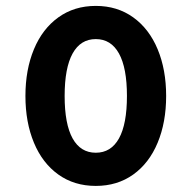

<svg xmlns="http://www.w3.org/2000/svg" viewBox="-20 -610 640 641"><path d="M534.7 -289.6Q534.7 -201.7 506.3 -133.5Q478 -65.4 424.8 -27.3Q371.6 10.7 299.8 10.7Q228 10.7 174.8 -27.3Q121.6 -65.4 93.3 -133.5Q64.9 -201.7 64.9 -289.6Q64.9 -377.4 93.3 -445.6Q121.6 -513.7 174.8 -552Q228 -590.3 299.8 -590.3Q371.6 -590.3 424.8 -552Q478 -513.7 506.3 -445.6Q534.7 -377.4 534.7 -289.6ZM195.8 -289.6Q195.8 -195.8 222.4 -147.9Q249 -100.1 299.8 -100.1Q350.6 -100.1 377.2 -147.9Q403.8 -195.8 403.8 -289.6Q403.8 -383.3 377.2 -431.4Q350.6 -479.5 299.8 -479.5Q249 -479.5 222.4 -431.4Q195.8 -383.3 195.8 -289.6Z"/></svg>

Font: Courier Prime
Style: Bold
Weight: 700
Designer: Alan Dague-Greene, Quote-Unquote Apps
Foundry: Quote-Unquote Apps
Version: Version 3.018